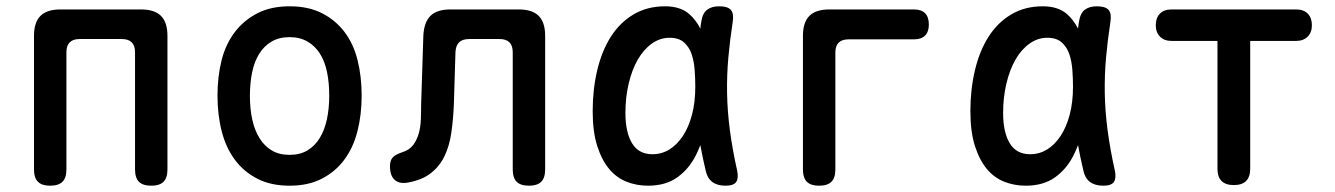

<svg xmlns="http://www.w3.org/2000/svg" viewBox="-20 -580 4240 610"><path d="M139 10Q113 10 100.5 -2.5Q88 -15 88 -42V-466Q88 -509 108.5 -529.5Q129 -550 172 -550H428Q471 -550 491.5 -529.5Q512 -509 512 -466V-42Q512 -15 499.5 -2.5Q487 10 461 10Q434 10 421.5 -2.5Q409 -15 409 -42V-414Q409 -435 398.5 -445.5Q388 -456 367 -456H233Q212 -456 201.5 -445.5Q191 -435 191 -414V-42Q191 -15 178.5 -2.5Q166 10 139 10Z M900 10Q841 10 798 -12Q755 -34 726.5 -72Q698 -110 684.5 -162.5Q671 -215 671 -276Q671 -337 684 -388.5Q697 -440 726 -478Q755 -516 798 -538Q841 -560 900 -560Q960 -560 1003 -538Q1046 -516 1074.5 -478.5Q1103 -441 1116 -389Q1129 -337 1129 -276Q1129 -215 1115.5 -162.5Q1102 -110 1073.5 -72Q1045 -34 1002 -12Q959 10 900 10ZM900 -88Q933 -88 956.5 -102Q980 -116 995.5 -141Q1011 -166 1018.5 -200.5Q1026 -235 1026 -276Q1026 -317 1019 -351Q1012 -385 996.5 -409.5Q981 -434 957 -448Q933 -462 900 -462Q867 -462 843 -448Q819 -434 803.5 -409Q788 -384 781 -350Q774 -316 774 -275Q774 -234 781.5 -200Q789 -166 804.5 -141Q820 -116 843.5 -102Q867 -88 900 -88Z M1325 -466Q1327 -509 1347.5 -529.5Q1368 -550 1411 -550H1628Q1671 -550 1691.5 -529.5Q1712 -509 1712 -466V-42Q1712 -15 1699.5 -2.5Q1687 10 1661 10Q1634 10 1621.5 -2.5Q1609 -15 1609 -42V-414Q1609 -435 1598.5 -445.5Q1588 -456 1567 -456H1471Q1449 -456 1438.5 -445.5Q1428 -435 1427 -414L1422 -249Q1420 -201 1414 -159Q1408 -117 1392.5 -84.5Q1377 -52 1349 -30Q1321 -8 1276 0Q1249 5 1234 -8.5Q1219 -22 1219 -52Q1219 -70 1227.5 -79.5Q1236 -89 1257 -96Q1280 -103 1292 -118.5Q1304 -134 1310 -154.5Q1316 -175 1317 -199.5Q1318 -224 1318 -249Z M2039 10Q2003 10 1971 -2.5Q1939 -15 1915.5 -43Q1892 -71 1877.5 -116Q1863 -161 1863 -227Q1863 -296 1877.5 -357Q1892 -418 1920.5 -463Q1949 -508 1992.5 -534Q2036 -560 2093 -560Q2141 -560 2169 -536Q2191 -517 2205 -489Q2206 -500 2208 -511Q2212 -538 2226.5 -549Q2241 -560 2265 -560Q2292 -560 2302 -548.5Q2312 -537 2308 -511Q2299 -453 2294 -397Q2289 -341 2290 -283.5Q2291 -226 2299 -165.5Q2307 -105 2322 -38Q2327 -14 2319 -2Q2311 10 2285 10Q2259 10 2243 -2Q2227 -14 2222 -38Q2212 -80 2205 -119Q2199 -103 2192 -89Q2170 -44 2132.5 -17Q2095 10 2039 10ZM2053 -90Q2082 -90 2106.5 -105Q2131 -120 2149.5 -148Q2168 -176 2178.5 -215.5Q2189 -255 2189 -305Q2189 -330 2187 -357.5Q2185 -385 2177.5 -407.5Q2170 -430 2153.5 -445Q2137 -460 2107 -460Q2077 -460 2051 -441.5Q2025 -423 2006.5 -391Q1988 -359 1977.5 -315Q1967 -271 1967 -221Q1967 -160 1988 -125Q2009 -90 2053 -90Z M2582 10Q2556 10 2543.5 -2.5Q2531 -15 2531 -42V-466Q2531 -509 2551.5 -529.5Q2572 -550 2615 -550H2884Q2907 -550 2919 -538Q2931 -526 2931 -502Q2931 -479 2919 -467Q2907 -455 2884 -455H2676Q2655 -455 2644.5 -444.5Q2634 -434 2634 -413V-42Q2634 -15 2621.5 -2.5Q2609 10 2582 10Z M3239 10Q3203 10 3171 -2.5Q3139 -15 3115.5 -43Q3092 -71 3077.5 -116Q3063 -161 3063 -227Q3063 -296 3077.5 -357Q3092 -418 3120.5 -463Q3149 -508 3192.5 -534Q3236 -560 3293 -560Q3341 -560 3369 -536Q3391 -517 3405 -489Q3406 -500 3408 -511Q3412 -538 3426.5 -549Q3441 -560 3465 -560Q3492 -560 3502 -548.5Q3512 -537 3508 -511Q3499 -453 3494 -397Q3489 -341 3490 -283.5Q3491 -226 3499 -165.5Q3507 -105 3522 -38Q3527 -14 3519 -2Q3511 10 3485 10Q3459 10 3443 -2Q3427 -14 3422 -38Q3412 -80 3405 -119Q3399 -103 3392 -89Q3370 -44 3332.5 -17Q3295 10 3239 10ZM3253 -90Q3282 -90 3306.5 -105Q3331 -120 3349.5 -148Q3368 -176 3378.5 -215.5Q3389 -255 3389 -305Q3389 -330 3387 -357.5Q3385 -385 3377.5 -407.5Q3370 -430 3353.5 -445Q3337 -460 3307 -460Q3277 -460 3251 -441.5Q3225 -423 3206.5 -391Q3188 -359 3177.5 -315Q3167 -271 3167 -221Q3167 -160 3188 -125Q3209 -90 3253 -90Z M3848 -450H3702Q3679 -450 3665.5 -463.5Q3652 -477 3652 -500Q3652 -523 3665 -536.5Q3678 -550 3702 -550H4098Q4122 -550 4135 -536.5Q4148 -523 4148 -500Q4148 -477 4134.5 -463.5Q4121 -450 4098 -450H3952V-44Q3952 -18 3939 -5Q3926 8 3900 8Q3874 8 3861 -5Q3848 -18 3848 -44Z"/></svg>

Font: Maple Mono Medium
Style: Regular
Weight: 500
Monospace: yes
Designer: subframe7536
Version: Version 7.000